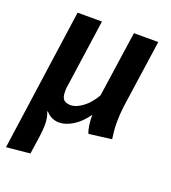

<svg xmlns="http://www.w3.org/2000/svg" viewBox="-136 -630 845 948"><g transform="rotate(20 287.0 -156.5)"><path d="M533 -529 482 -175Q476 -128 476 -91Q476 -64 478 -41.5Q480 -19 483 0L364 15Q357 1 353 -27.5Q349 -56 350 -80Q318 -35 280 -11.5Q242 12 208 12Q188 12 170 4Q152 -4 138 -21L135 -19Q140 -8 143.5 8.5Q147 25 147 48Q147 61 145.5 76Q144 91 142 108L128 204L4 216L109 -529H237L186 -171Q184 -163 184 -155V-141Q184 -110 196.5 -99Q209 -88 233 -88Q260 -88 294 -112.5Q328 -137 355 -184L405 -529Z"/></g></svg>

Font: Xgbmvzvtohvqztyvzapvmeyoton
Style: Regular
Weight: 500
Italic angle: -8°
Designer: Carrois Corporate & Edenspiekermann
Foundry: Carrois Corporate GbR & Edenspiekermann AG
Version: Version 2.001